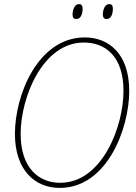

<svg xmlns="http://www.w3.org/2000/svg" viewBox="-20 -908 666 939"><path d="M502 -815C522 -815 532 -838 532 -865C532 -882 526 -888 514 -888C493 -888 483 -860 483 -837C483 -820 491 -815 502 -815ZM354 -815C374 -815 384 -838 384 -865C384 -882 377 -888 366 -888C345 -888 335 -860 335 -837C335 -820 342 -815 354 -815ZM272 11C504 11 612 -280 612 -463C612 -648 509 -725 395 -725C167 -725 53 -446 53 -253C53 -77 150 11 272 11ZM274 -14C171 -14 81 -85 81 -253C81 -431 188 -700 390 -700C496 -700 584 -632 584 -463C584 -290 480 -14 274 -14Z"/></svg>

Font: Noto Serif SemiCondensed Thin
Style: Italic
Weight: 100
Width: 4
Italic angle: -12°
Designer: Monotype Design Team
Foundry: Monotype Imaging Inc.
Version: Version 2.013